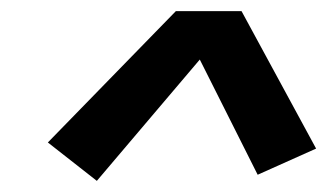

<svg xmlns="http://www.w3.org/2000/svg" viewBox="-20 -757 590 345"><path d="M154 -432 66 -501 296 -737H414L548 -490L443 -443L339 -650Z"/></svg>

Font: Lode Term
Style: Bold Italic
Weight: 700
Italic angle: -11°
Monospace: yes
Designer: Belleve Invis
Foundry: Belleve Invis
Version: Version 29.2.0